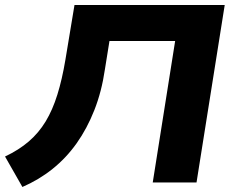

<svg xmlns="http://www.w3.org/2000/svg" viewBox="-26 -725 941 763"><path d="M63 18 -6 -103Q49 -129 88.5 -163Q128 -197 155.5 -242.5Q183 -288 202 -349Q221 -410 234 -488L270 -705H867L755 0H581L670 -562H409L391 -450Q378 -361 349 -287.5Q320 -214 278.5 -155.5Q237 -97 182.5 -53.5Q128 -10 63 18Z"/></svg>

Font: Nunito Sans 7pt SemiExpanded ExtraBold
Style: Italic
Weight: 800
Width: 6
Italic angle: -9°
Designer: Vernon Adams
Foundry: Vernon Adams
Version: Version 3.101;gftools[0.9.27]